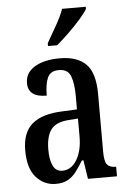

<svg xmlns="http://www.w3.org/2000/svg" viewBox="-55 -806 574 857"><g transform="rotate(-5 232.5 -378.0)"><path d="M160 10Q109 10 73 -29.5Q37 -69 37 -151Q37 -231 82 -269Q127 -307 218 -310L283 -313V-373Q283 -429 270.5 -462Q258 -495 218 -495Q179 -495 166.5 -465.5Q154 -436 154 -386Q71 -386 71 -449Q71 -496 114 -521.5Q157 -547 226 -547Q304 -547 343.5 -507.5Q383 -468 383 -373V-115Q383 -73 394 -58Q405 -43 432 -43H435V0H305L292 -84H285Q268 -56 252 -35Q236 -14 214.5 -2Q193 10 160 10ZM194 -46Q235 -46 259.5 -87Q284 -128 284 -191V-272L242 -269Q184 -265 162 -234Q140 -203 140 -145Q140 -99 153 -72.5Q166 -46 194 -46ZM179 -619Q200 -656 222 -694Q244 -732 256 -766H362V-756Q352 -739 328 -711.5Q304 -684 274.5 -655.5Q245 -627 220 -606H179Z"/></g></svg>

Font: Noto Serif Myanmar ExtraCondensed Medium
Style: Regular
Weight: 500
Width: 2
Designer: Ben Mitchell and the Monotype Design Team
Foundry: Monotype Imaging Inc.
Version: Version 2.106; ttfautohint (v1.8.4.7-5d5b)